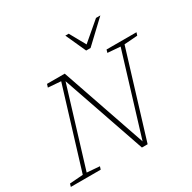

<svg xmlns="http://www.w3.org/2000/svg" viewBox="-228 -1134 1339 1342"><g transform="rotate(-30 442.0 -462.5)"><path d="M796.5 -675.5 587 10H541L310.5 -658.5L119 -31.5L221.5 -23.5L214 0H-27L-20 -23.5L87.5 -31.5L284 -673.5L181 -681.5L189 -707H332L566.5 -25L765 -675.5L662.5 -683.5L669.5 -707H911L903.5 -683.5ZM751 -935 578 -772H542.5L468.5 -935H495.5L566.5 -807.5L716 -935Z"/></g></svg>

Font: Newsreader Caption ExtraLight
Style: Italic
Weight: 275
Italic angle: -17°
Designer: Hugues Gentile
Foundry: Production Type
Version: Version 1.001